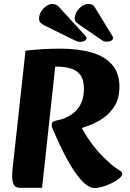

<svg xmlns="http://www.w3.org/2000/svg" viewBox="-20 -934 652 963"><path d="M455 9Q423 9 387.5 -30.5Q352 -70 317.5 -133.5Q283 -197 252 -270Q248 -279 243.5 -288.5Q239 -298 239 -308Q239 -319 246 -323.5Q253 -328 261 -329Q329 -342 365 -383Q401 -424 401 -488Q401 -534 383 -558Q365 -582 333.5 -591Q302 -600 261 -600H257L191 8H81Q57 8 49 -8Q41 -24 41 -51Q41 -71 44 -96L108 -680Q152 -685 195.5 -687.5Q239 -690 282 -690Q375 -690 441.5 -670Q508 -650 543.5 -608Q579 -566 579 -499Q579 -443 556 -404.5Q533 -366 498 -342Q463 -318 425 -304Q387 -290 357 -282L362 -346Q399 -270 435 -221Q471 -172 500 -144.5Q529 -117 543 -105Q568 -86 580.5 -79Q593 -72 593 -62Q593 -52 578.5 -39.5Q564 -27 541.5 -16Q519 -5 495.5 2Q472 9 455 9ZM539 -761 454 -900Q449 -908 441 -911Q433 -914 422 -914Q406 -914 390.5 -903Q375 -892 365 -875.5Q355 -859 355 -842Q355 -827 362.5 -821.5Q370 -816 385 -805L489 -734Q499 -727 504.5 -726Q510 -725 518 -725Q530 -725 538.5 -730.5Q547 -736 547 -744Q547 -748 545 -751.5Q543 -755 539 -761ZM405 -758 275 -900Q262 -914 243 -914Q227 -914 211.5 -903Q196 -892 186 -875.5Q176 -859 176 -842Q176 -827 183 -820Q190 -813 206 -805L354 -732Q362 -728 368.5 -726Q375 -724 383 -724Q395 -724 404.5 -729.5Q414 -735 414 -743Q414 -747 412 -750Q410 -753 405 -758Z"/></svg>

Font: Alkatra
Style: Regular
Weight: 400
Designer: Suman Bhandary
Version: Version 1.100;gftools[0.9.22]